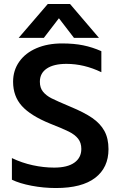

<svg xmlns="http://www.w3.org/2000/svg" viewBox="-20 -933 607 968"><path d="M221 -913H333L479 -742H353L277 -841L201 -742H74ZM40 -27V-136Q90 -112 145 -100Q200 -88 253 -88Q320 -88 355 -113Q390 -138 390 -182Q390 -213 374 -233.5Q358 -254 327 -269.5Q296 -285 232 -310Q134 -350 90 -399Q46 -448 46 -521Q46 -578 77 -622Q108 -666 164 -690Q220 -714 293 -714Q353 -714 399.5 -704.5Q446 -695 491 -675V-569Q404 -611 315 -611Q251 -611 216 -587.5Q181 -564 181 -521Q181 -490 197 -470.5Q213 -451 239.5 -437.5Q266 -424 335 -395Q405 -366 445.5 -338Q486 -310 506.5 -272.5Q527 -235 527 -181Q527 -88 460 -36.5Q393 15 262 15Q200 15 139.5 3.5Q79 -8 40 -27Z"/></svg>

Font: Prompt Medium
Style: Regular
Weight: 500
Designer: Katatrad Team
Foundry: CadsonDemak
Version: Version 1.000